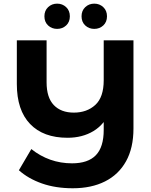

<svg xmlns="http://www.w3.org/2000/svg" viewBox="-20 -920 825 1048"><path d="M377.4 107.6Q283.4 107.6 208.7 81.3Q133.9 54.9 83.1 9.3L151 -106.4Q198.6 -68.2 254.7 -48.3Q310.8 -28.5 373.1 -28.5Q460.5 -28.5 503.3 -72.9Q546.1 -117.2 546.1 -210.8V-343.4L583.9 -317.9Q551.1 -241.4 490.4 -204.7Q429.8 -168 348.4 -168Q216.4 -168 144.2 -243.4Q71.9 -318.8 71.9 -461.4V-700H234.3V-470.6Q234.3 -387.5 273.7 -346.4Q313.1 -305.3 383 -305.3Q454.3 -305.3 500.2 -347.3Q546.1 -389.3 546.1 -482.2V-700H708.5V-218.9Q708.5 -112.6 668.1 -39.9Q627.7 32.8 553.3 70.2Q479 107.6 377.4 107.6ZM494.6 -762.3Q465.6 -762.3 445.3 -781.1Q425.1 -800 425.1 -831Q425.1 -861.9 445.3 -881Q465.6 -900.1 494.6 -900.1Q523.5 -900.1 543.8 -881Q564 -861.9 564 -831Q564 -800 543.8 -781.1Q523.5 -762.3 494.6 -762.3ZM291.9 -762.3Q262.9 -762.3 242.6 -781.1Q222.4 -800 222.4 -831Q222.4 -861.9 242.6 -881Q262.9 -900.1 291.9 -900.1Q320.8 -900.1 341.1 -881Q361.3 -861.9 361.3 -831Q361.3 -800 341.1 -781.1Q320.8 -762.3 291.9 -762.3Z"/></svg>

Font: Montserrat Alternates Thin
Style: Regular
Weight: 100
Designer: Julieta Ulanovsky
Foundry: Julieta Ulanovsky
Version: Version 9.000